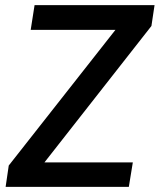

<svg xmlns="http://www.w3.org/2000/svg" viewBox="-20 -731 627 751"><path d="M153.8 -95.7H499.5L483.9 0H2L14.2 -83.5L431.6 -614.3H100.1L115.2 -710.9H584.5L572.3 -629.4Z"/></svg>

Font: Roboto Mono Medium
Style: Italic
Weight: 500
Designer: Google
Version: Version 2.000985; 2015; ttfautohint (v1.3)